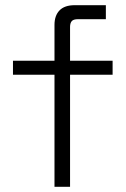

<svg xmlns="http://www.w3.org/2000/svg" viewBox="-20 -720 484 740"><path d="M190 0V-432H30V-486H190V-624Q190 -660 209.5 -680Q229 -700 268 -700H388V-646H280Q263 -646 256.5 -638.5Q250 -631 250 -616V-486H414V-432H250V0Z"/></svg>

Font: Space Grotesk Light
Style: Regular
Weight: 300
Designer: Florian Karsten
Foundry: Florian Karsten
Version: Version 2.000